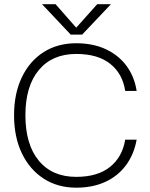

<svg xmlns="http://www.w3.org/2000/svg" viewBox="-20 -860 696 888"><path d="M360 -700 493 -840.5H429.5L332.5 -732L237 -840.5H174.5L307 -700ZM45 -327Q45 -226.5 81 -151.2Q117 -76 181.8 -34Q246.5 8 332.5 8Q410 8 468.5 -19.5Q527 -47 563.5 -97Q600 -147 612 -214H559Q546 -134 488.8 -88Q431.5 -42 332.5 -42Q221.5 -42 159.5 -116.8Q97.5 -191.5 97.5 -327Q97.5 -461.5 159.5 -536Q221.5 -610.5 332.5 -610.5Q433 -610.5 490.2 -564.5Q547.5 -518.5 559 -439.5H612Q602 -505 565.5 -554.8Q529 -604.5 469.8 -632.2Q410.5 -660 332.5 -660Q246 -660 181.2 -618.5Q116.5 -577 80.8 -502Q45 -427 45 -327Z"/></svg>

Font: Overused Grotesk Light
Style: Regular
Weight: 300
Designer: RandomMaerks
Version: Version 0.005